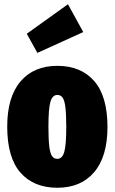

<svg xmlns="http://www.w3.org/2000/svg" viewBox="-20 -864 540 904"><path d="M486 -266Q486 -127 423.5 -53.5Q361 20 250 20Q139 20 76.5 -51Q14 -122 14 -268Q14 -407 76.5 -480.5Q139 -554 250 -554Q361 -554 423.5 -482.5Q486 -411 486 -266ZM208 -268Q208 -208 212 -175Q216 -142 225 -129Q234 -116 250 -116Q273 -116 282.5 -148.5Q292 -181 292 -266Q292 -326 288 -358.5Q284 -391 275 -404Q266 -417 250 -417Q227 -417 217.5 -385Q208 -353 208 -268ZM300 -844 372 -713 156 -615 106 -705Z"/></svg>

Font: Fira Sans Extra Condensed Black
Style: Regular
Weight: 900
Width: 1
Designer: Carrois Corporate & Edenspiekermann AG
Foundry: Carrois Corporate GbR & Edenspiekermann AG
Version: Version 4.203